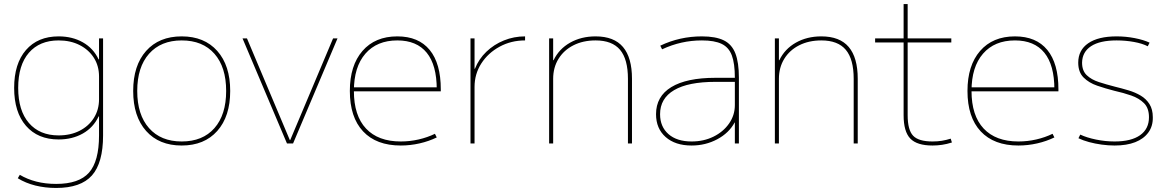

<svg xmlns="http://www.w3.org/2000/svg" viewBox="-20 -710 5774 950"><path d="M258 220Q203 220 155 208Q107 196 68 172L78 155Q115 177 160 188.5Q205 200 258 200Q371 200 420.5 144Q470 88 470 -40V-134H468Q442 -79 390 -49.5Q338 -20 270 -20Q167 -20 108.5 -87.5Q50 -155 50 -275Q50 -395 108.5 -462.5Q167 -530 270 -530Q338 -530 390 -500.5Q442 -471 468 -416H470V-520H490V-40Q490 96 435 158Q380 220 258 220ZM270 -40Q329 -40 374 -63Q419 -86 444.5 -126.5Q470 -167 470 -219V-331Q470 -384 444.5 -424Q419 -464 374 -487Q329 -510 270 -510Q176 -510 123 -449Q70 -388 70 -275Q70 -163 123 -101.5Q176 -40 270 -40Z M879 10Q767 10 703 -62Q639 -134 639 -260Q639 -386 703 -458Q767 -530 879 -530Q991 -530 1055 -458Q1119 -386 1119 -260Q1119 -134 1055 -62Q991 10 879 10ZM879 -10Q983 -10 1041 -76Q1099 -142 1099 -260Q1099 -378 1041 -444Q983 -510 879 -510Q776 -510 717.5 -444Q659 -378 659 -260Q659 -142 717.5 -76Q776 -10 879 -10Z M1400 0 1180 -520H1202L1414 -17H1416L1628 -520H1650L1430 0Z M1963 10Q1842 10 1776.5 -60Q1711 -130 1711 -260Q1711 -386 1773.5 -458Q1836 -530 1946 -530Q2051 -530 2106 -463Q2161 -396 2161 -268Q2161 -264 2161 -263Q2161 -262 2161 -258H1721V-278H2151L2141 -268Q2141 -388 2091.5 -449Q2042 -510 1946 -510Q1845 -510 1788 -444.5Q1731 -379 1731 -260Q1731 -138 1791 -74Q1851 -10 1963 -10Q2008 -10 2051.5 -20Q2095 -30 2132 -48L2141 -30Q2102 -11 2056 -0.5Q2010 10 1963 10Z M2308 0V-520H2328V-370H2330Q2349 -418 2386.5 -454Q2424 -490 2473.5 -510Q2523 -530 2578 -530V-510Q2509 -510 2452 -479Q2395 -448 2361.5 -396Q2328 -344 2328 -280V0Z M2697 0V-520H2717V-412H2719Q2746 -468 2801 -499Q2856 -530 2927 -530Q3018 -530 3062.5 -477.5Q3107 -425 3107 -320V0H3087V-320Q3087 -417 3048 -463.5Q3009 -510 2927 -510Q2865 -510 2817.5 -486Q2770 -462 2743.5 -419Q2717 -376 2717 -320V0Z M3402 10Q3321 10 3273.5 -32Q3226 -74 3226 -145Q3226 -233 3301.5 -279Q3377 -325 3520 -325H3616Q3616 -396 3601 -436Q3586 -476 3550.5 -493Q3515 -510 3453 -510Q3401 -510 3352 -499Q3303 -488 3256 -466L3247 -484Q3295 -507 3346.5 -518.5Q3398 -530 3453 -530Q3521 -530 3561 -510.5Q3601 -491 3618.5 -446Q3636 -401 3636 -325V0H3616V-104H3615Q3587 -52 3529 -21Q3471 10 3402 10ZM3402 -10Q3462 -10 3510.5 -34Q3559 -58 3587.5 -99Q3616 -140 3616 -190V-305H3520Q3385 -305 3315.5 -264Q3246 -223 3246 -145Q3246 -83 3287.5 -46.5Q3329 -10 3402 -10Z M3814 0V-520H3834V-412H3836Q3863 -468 3918 -499Q3973 -530 4044 -530Q4135 -530 4179.5 -477.5Q4224 -425 4224 -320V0H4204V-320Q4204 -417 4165 -463.5Q4126 -510 4044 -510Q3982 -510 3934.5 -486Q3887 -462 3860.5 -419Q3834 -376 3834 -320V0Z M4594 10Q4517 10 4484 -24.5Q4451 -59 4451 -140V-500H4310V-520H4451V-690H4471V-520H4687V-500H4471V-140Q4471 -67 4498 -38.5Q4525 -10 4594 -10Q4619 -10 4640.5 -13.5Q4662 -17 4684 -24L4690 -5Q4665 3 4641.5 6.5Q4618 10 4594 10Z M5019 10Q4898 10 4832.5 -60Q4767 -130 4767 -260Q4767 -386 4829.5 -458Q4892 -530 5002 -530Q5107 -530 5162 -463Q5217 -396 5217 -268Q5217 -264 5217 -263Q5217 -262 5217 -258H4777V-278H5207L5197 -268Q5197 -388 5147.5 -449Q5098 -510 5002 -510Q4901 -510 4844 -444.5Q4787 -379 4787 -260Q4787 -138 4847 -74Q4907 -10 5019 -10Q5064 -10 5107.5 -20Q5151 -30 5188 -48L5197 -30Q5158 -11 5112 -0.5Q5066 10 5019 10Z M5495 10Q5464 10 5431 5.5Q5398 1 5368.5 -7Q5339 -15 5316 -26L5325 -44Q5357 -29 5403 -19.5Q5449 -10 5495 -10Q5577 -10 5621 -41Q5665 -72 5665 -130Q5665 -175 5640.5 -199.5Q5616 -224 5577 -237.5Q5538 -251 5493 -261Q5450 -272 5409 -286Q5368 -300 5341.5 -326.5Q5315 -353 5315 -400Q5315 -462 5364.5 -496Q5414 -530 5505 -530Q5550 -530 5594 -521.5Q5638 -513 5668 -499L5659 -481Q5632 -495 5590.5 -502.5Q5549 -510 5505 -510Q5422 -510 5378.5 -481.5Q5335 -453 5334 -400Q5334 -360 5357 -338Q5380 -316 5417 -304Q5454 -292 5497 -281Q5530 -273 5563.5 -263Q5597 -253 5624 -237Q5651 -221 5667.5 -195Q5684 -169 5684 -130Q5685 -86 5662 -54.5Q5639 -23 5597 -6.5Q5555 10 5495 10Z"/></svg>

Font: M PLUS 1 Thin
Style: Regular
Weight: 100
Designer: Coji Morishita
Foundry: UNDERFOREST DESIGN
Version: Version 1.001